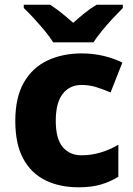

<svg xmlns="http://www.w3.org/2000/svg" viewBox="-20 -786 567 816"><path d="M314 10Q233 10 172.5 -20Q112 -50 78.5 -112Q45 -174 45 -272Q45 -372 81.5 -435.5Q118 -499 182 -529Q246 -559 327 -559Q376 -559 420 -548.5Q464 -538 500 -520L450 -393Q418 -407 388 -416Q358 -425 327 -425Q276 -425 246.5 -387Q217 -349 217 -273Q217 -196 246.5 -161Q276 -126 327 -126Q368 -126 408 -138Q448 -150 483 -171V-35Q450 -14 409.5 -2Q369 10 314 10ZM206 -606Q192 -629 169.5 -656Q147 -683 123.5 -708.5Q100 -734 81 -752V-766H193Q219 -749 242 -730.5Q265 -712 291 -689Q317 -712 341 -731.5Q365 -751 391 -766H502V-752Q485 -735 461 -709.5Q437 -684 414.5 -656.5Q392 -629 377 -606Z"/></svg>

Font: Noto Sans Georgian ExtraBold
Style: Regular
Weight: 800
Designer: Monotype Design Team, Akaki Razmadze
Foundry: Google LLC
Version: Version 2.005; ttfautohint (v1.8.4.7-5d5b)